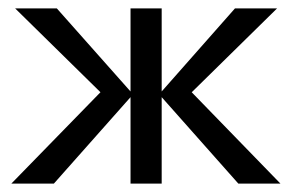

<svg xmlns="http://www.w3.org/2000/svg" viewBox="-20 -436 694 456"><path d="M546 0 358 -212 538 -416H638L409 -191V-244L646 0ZM7 0 245 -244V-191L16 -416H115L296 -212L108 0ZM290 0V-416H364V0Z"/></svg>

Font: Ysabeau Office Medium
Style: Regular
Weight: 500
Designer: Christian Thalmann (Catharsis Fonts)
Version: Version 2.001;gftools[0.9.30]; featfreeze: tnum,lnum,ss02